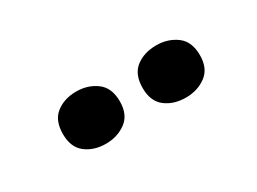

<svg xmlns="http://www.w3.org/2000/svg" viewBox="-25 -935 652 488"><g transform="rotate(-30 301.0 -690.5)"><path d="M109 -690Q109 -730 133 -748.5Q157 -767 192 -767Q226 -767 251 -748.5Q276 -730 276 -690Q276 -651 251 -632.5Q226 -614 192 -614Q157 -614 133 -632.5Q109 -651 109 -690ZM343 -690Q343 -730 367 -748.5Q391 -767 427 -767Q461 -767 486 -748.5Q511 -730 511 -690Q511 -651 486 -632.5Q461 -614 427 -614Q391 -614 367 -632.5Q343 -651 343 -690Z"/></g></svg>

Font: Noto Sans Khmer UI Black
Style: Regular
Weight: 900
Designer: Danh Hong and the Monotype Design Team
Foundry: Monotype Imaging Inc.
Version: Version 2.002; ttfautohint (v1.8.4.7-5d5b)